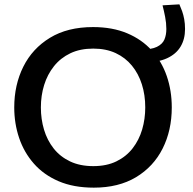

<svg xmlns="http://www.w3.org/2000/svg" viewBox="-20 -851 886 883"><path d="M411.5 12Q318.5 12 249.8 -17.5Q181 -47 135.8 -98.5Q90.5 -150 68 -216.5Q45.5 -283 45.5 -357Q45.5 -460.5 87.2 -544.2Q129 -628 209.8 -677.2Q290.5 -726.5 408 -726.5Q497 -726.5 564.8 -698Q632.5 -669.5 678.2 -618.8Q724 -568 747 -501Q770 -434 770 -357Q770 -251.5 728 -168Q686 -84.5 605.8 -36.2Q525.5 12 411.5 12ZM409 -87Q470.5 -87 515.5 -109Q560.5 -131 590 -169Q619.5 -207 633.8 -255.5Q648 -304 648 -357Q648 -414 632.5 -463Q617 -512 586.8 -549Q556.5 -586 512 -606.8Q467.5 -627.5 409 -627.5Q348.5 -627.5 303.5 -606Q258.5 -584.5 228.2 -546.5Q198 -508.5 183 -460Q168 -411.5 168 -357Q168 -303 182.5 -254.5Q197 -206 226.8 -168.2Q256.5 -130.5 302 -108.8Q347.5 -87 409 -87ZM643.5 -564 626.5 -623Q676 -623 701.5 -635.5Q727 -648 736 -669Q745 -690 745 -717.5Q745 -745 739.5 -773.2Q734 -801.5 727.5 -826.5L805 -831Q811.5 -816.5 817.5 -799.8Q823.5 -783 827.2 -762.8Q831 -742.5 831 -717.5Q831 -670.5 810.2 -636.2Q789.5 -602 748 -583Q706.5 -564 643.5 -564Z"/></svg>

Font: Commissioner Thin Medium
Style: Regular
Weight: 500
Version: Version 1.000